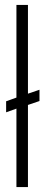

<svg xmlns="http://www.w3.org/2000/svg" viewBox="-20 -763 185 783"><path d="M47 0V-320L5 -305V-350L47 -365V-743H94V-381L141 -397V-351L94 -335V0Z"/></svg>

Font: Saira UltraCondensed Light
Style: Regular
Weight: 300
Width: 1
Designer: Hector Gatti with collaboration of the Omnibus-Type team
Foundry: Omnibus-Type
Version: Version 1.101